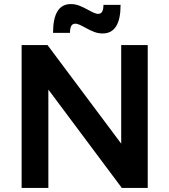

<svg xmlns="http://www.w3.org/2000/svg" viewBox="-20 -921 830 941"><path d="M574 -700H704V0H577L217 -482V0H86V-700H213L574 -217ZM483 -757Q461 -757 440.5 -765Q420 -773 395 -787Q363 -805 350 -805Q335 -805 329 -793.5Q323 -782 323 -760H240Q240 -901 327 -901Q349 -901 369.5 -893Q390 -885 415 -871Q447 -853 460 -853Q475 -853 481 -864.5Q487 -876 487 -897H571Q571 -757 483 -757Z"/></svg>

Font: Montserrat arm2 Medium
Style: Regular
Weight: 500
Designer: Julieta Ulanovsky
Foundry: Julieta Ulanovsky
Version: Version 6.000